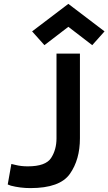

<svg xmlns="http://www.w3.org/2000/svg" viewBox="-20 -965 561 994"><path d="M20 0ZM272.5 -248.8Q272.5 -190 244.4 -146.9Q216.2 -103.8 123.8 -103.8Q88.8 -103.8 60 -111.2L38.8 -116.2L20 -10L36.2 -3.8Q85 8.8 137.5 8.8Q290 8.8 341.9 -65Q393.8 -138.8 393.8 -248.8V-687.5H272.5ZM146.2 -802.5 210 -731.2 333.8 -826.2 457.5 -731.2 521.2 -802.5 333.8 -945Z"/></svg>

Font: Cambay
Style: Bold
Weight: 700
Designer: Pooja Saxena
Foundry: Pooja Saxena
Version: Version 1.096;PS 001.096;hotconv 1.0.70;makeotf.lib2.5.58329